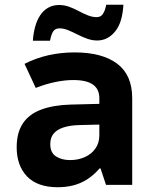

<svg xmlns="http://www.w3.org/2000/svg" viewBox="-20 -776 640 806"><path d="M223 10Q137 10 93.5 -35.5Q50 -81 50 -158Q50 -219 76 -258Q102 -297 153 -316Q204 -335 277 -337L397 -340V-364Q397 -402 370 -421Q343 -440 288 -440Q253 -440 213.5 -432Q174 -424 130 -407L83 -508Q130 -532 182.5 -544Q235 -556 293 -556Q409 -556 472 -508.5Q535 -461 535 -364V0H425L402 -69H398Q373 -40 345 -22.5Q317 -5 286.5 2.5Q256 10 223 10ZM274 -104Q308 -104 336 -116.5Q364 -129 380.5 -152.5Q397 -176 397 -208V-253L314 -251Q274 -250 246.5 -241Q219 -232 205 -215Q191 -198 191 -171Q191 -135 215 -119.5Q239 -104 274 -104ZM118 -605Q120 -636 127.5 -663.5Q135 -691 148.5 -711.5Q162 -732 182 -743.5Q202 -755 228 -755Q250 -755 270.5 -747.5Q291 -740 310.5 -729.5Q330 -719 349 -711.5Q368 -704 386 -704Q403 -704 412 -717.5Q421 -731 426 -756H498Q494 -681 463 -643.5Q432 -606 388 -606Q367 -606 346 -613.5Q325 -621 304.5 -631.5Q284 -642 265.5 -649.5Q247 -657 230 -657Q212 -657 203.5 -644.5Q195 -632 190 -605Z"/></svg>

Font: Noto Sans Mono
Style: Bold
Weight: 700
Designer: Monotype Design Team
Foundry: Monotype Imaging Inc.
Version: Version 2.014